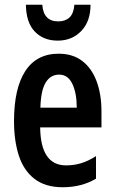

<svg xmlns="http://www.w3.org/2000/svg" viewBox="-20 -778 482 808"><path d="M227 -552Q286 -552 326 -521.5Q366 -491 386.5 -436Q407 -381 407 -309V-242H149Q151 -82 258 -82Q291 -82 321 -91Q351 -100 384 -121V-26Q323 10 244 10Q171 10 125.5 -25Q80 -60 59.5 -122.5Q39 -185 39 -268Q39 -406 86.5 -479Q134 -552 227 -552ZM229 -464Q193 -464 172.5 -431Q152 -398 150 -325H303Q303 -386 284.5 -425Q266 -464 229 -464ZM361 -758Q361 -688 322 -647.5Q283 -607 223 -607Q163 -607 126.5 -645Q90 -683 89 -758H158Q163 -688 225 -688Q255 -688 272.5 -704.5Q290 -721 293 -758Z"/></svg>

Font: Noto Sans ExtraCondensed SemiBold
Style: Regular
Weight: 600
Width: 2
Designer: Monotype Design Team
Foundry: Monotype Imaging Inc.
Version: Version 2.013; ttfautohint (v1.8.4.7-5d5b)